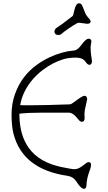

<svg xmlns="http://www.w3.org/2000/svg" viewBox="-20 -1039 669 1194"><path d="M410.6 -338.4Q329.6 -338.4 240.5 -338.4Q151.4 -338.4 100.6 -332V-320.8Q103 -194.8 161.1 -116.2Q225.6 -28.8 361.3 -0.5Q426.8 13.2 442.4 13.2Q458 13.2 471.2 6.3Q484.4 -0.5 495.1 -8.8Q505.9 -17.1 514.9 -23.9Q523.9 -30.8 531.7 -30.8Q545.9 -30.8 545.9 -14.6Q545.9 1.5 537.6 22.5Q519.5 67.9 517.6 113.8Q516.6 135.3 502.4 135.3Q483.4 135.3 453.6 87.9Q436 60.5 401.4 54.7Q120.1 14.6 63.5 -209Q51.8 -256.8 51.8 -325.4Q51.8 -394 73 -453.4Q94.2 -512.7 128.4 -557.4Q162.6 -602.1 205.1 -633.1Q247.6 -664.1 290.5 -683.6Q367.7 -719.2 437.5 -724.6Q462.4 -725.6 488.8 -762.7Q514.6 -798.3 530.3 -798.3Q554.7 -798.3 545.9 -765.6Q539.1 -738.3 550.8 -668.5Q553.7 -650.4 548.3 -643.1Q543 -635.7 537.1 -635.7Q524.9 -635.7 513.2 -653.3Q494.1 -680.7 453.6 -680.7Q407.2 -680.7 374.3 -670.7Q341.3 -660.6 308.8 -643.8Q276.4 -627 243.7 -602.1Q210.9 -577.1 183.1 -544.9Q120.6 -471.7 105.5 -385.3Q119.1 -384.3 134.8 -384.3H168.9Q255.9 -384.3 414.1 -390.1Q423.3 -390.6 440.9 -404.3Q492.2 -443.4 504.4 -443.4Q522 -443.4 522 -420.9L507.8 -356.4Q505.4 -341.8 505.4 -325.2L506.3 -306.2Q506.3 -281.7 490.2 -281.7Q480.5 -281.7 472.4 -290.3Q464.4 -298.8 455.6 -309.6Q432.6 -336.9 410.6 -338.4ZM521.5 -891.1 473.1 -897.5Q465.3 -897.5 459.5 -894.8Q453.6 -892.1 439 -882.8Q424.3 -873.5 410.6 -864.3Q376.5 -840.8 370.6 -835Q356.9 -821.3 343.8 -821.3Q330.6 -821.3 324.5 -827.6Q318.4 -834 318.4 -841.8Q318.4 -858.9 337.4 -869.6Q356 -880.4 430.7 -938.5Q435.5 -941.4 440.9 -969.7Q451.2 -1018.6 471.2 -1018.6Q482.4 -1018.6 487.8 -1009.8Q493.2 -1001 498 -987.8Q502.9 -974.6 509.3 -959.2Q515.6 -943.8 524.9 -934.1Q543.5 -914.6 543.5 -906.2Q543.5 -891.1 521.5 -891.1Z"/></svg>

Font: Snowburst One
Style: Regular
Weight: 400
Designer: Annet Stirling
Foundry: Annet Stirling
Version: Version 1.001